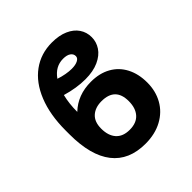

<svg xmlns="http://www.w3.org/2000/svg" viewBox="-198 -886 1043 1043"><g transform="rotate(-45 323.0 -364.5)"><path d="M572.3 -218.8Q572.3 -153.3 543.2 -101.6Q514.2 -49.8 459.2 -20Q404.3 9.8 330.1 9.8Q204.1 9.8 139.2 -73.2Q74.2 -156.2 74.2 -318.4V-347.7Q74.2 -468.8 109.9 -557.1Q145.5 -645.5 210 -692.4Q274.4 -739.3 359.4 -739.3Q414.6 -739.3 453.6 -721.9Q492.7 -704.6 512.9 -674.6Q533.2 -644.5 533.2 -606.4Q533.2 -569.8 512.5 -538.6Q491.7 -507.3 449.5 -488Q407.2 -468.8 346.7 -468.8Q279.8 -468.8 203.6 -491.2Q190.4 -438 190.4 -375Q256.8 -438.5 358.4 -438.5Q424.3 -438.5 472.4 -411.6Q520.5 -384.8 546.4 -335Q572.3 -285.2 572.3 -218.8ZM217.8 -218.8Q217.8 -165 244.6 -134.8Q271.5 -104.5 323.2 -104.5Q375.5 -104.5 402.6 -134.8Q429.7 -165 429.7 -218.8Q429.7 -323.2 324.2 -323.2Q275.9 -323.2 246.8 -296.9Q217.8 -270.5 217.8 -218.8ZM335 -561.5Q364.3 -561.5 381.8 -570.6Q399.4 -579.6 399.4 -594.7Q399.4 -612.3 384 -623Q368.7 -633.8 339.8 -633.8Q279.8 -633.8 241.2 -578.6Q265.6 -570.3 290.3 -565.9Q314.9 -561.5 335 -561.5Z"/></g></svg>

Font: Pretendard Std
Style: Bold
Weight: 700
Designer: Base glyphs from Inter by Rasmus Andersson; Hangeul glyphs from Noto Sans CJK(Source Han Sans) by Jang Soo-young and Kan
Foundry: Kil Hyung-jin
Version: Version 1.309